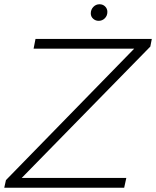

<svg xmlns="http://www.w3.org/2000/svg" viewBox="-26 -883 734 903"><path d="M-6 0 2 -36 605 -654H132L141 -700H688L681 -664L76 -46H568L558 0ZM438 -785Q423 -785 412 -795Q401 -805 401 -820Q401 -838 413 -850.5Q425 -863 442 -863Q458 -863 468.5 -852.5Q479 -842 479 -827Q479 -809 467 -797Q455 -785 438 -785Z"/></svg>

Font: Montserrat Light
Style: Italic
Weight: 300
Italic angle: -11.3°
Designer: Julieta Ulanovsky
Foundry: Julieta Ulanovsky
Version: Version 9.000; ttfautohint (v1.8.4.7-5d5b)